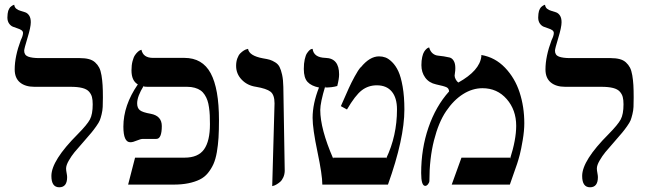

<svg xmlns="http://www.w3.org/2000/svg" viewBox="-20 -772 2755 810"><path d="M82 -558.1Q82 -539.6 98.6 -533.2Q115.2 -526.9 147 -526.9H316.9Q338.9 -526.9 354.7 -522.7Q370.6 -518.6 381.3 -508.8Q392.1 -499 398.4 -486.8Q404.8 -474.6 408.2 -454.1Q411.6 -433.6 412.8 -412.8Q414.1 -392.1 414.1 -360.8Q414.1 -336.4 413.3 -321Q412.6 -305.7 408.7 -289.8Q404.8 -273.9 401.1 -264.6Q397.5 -255.4 386.2 -239.5Q375 -223.6 365.5 -212.2Q356 -200.7 335 -176.8Q307.6 -146 294.4 -129.9Q281.2 -113.8 270 -94.2Q258.8 -74.7 258.8 -61Q258.8 -53.7 261 -42.5Q263.2 -31.2 263.2 -24.9Q263.2 18.1 230 18.1Q196.8 18.1 196.8 -29.8Q196.8 -94.7 308.1 -206.1Q347.7 -246.1 359.4 -268.1Q371.1 -290 371.1 -332Q371.1 -350.6 367.9 -362.8Q364.7 -375 355.5 -385.5Q346.2 -396 326.9 -400.9Q307.6 -405.8 277.8 -405.8H125Q86.4 -405.8 64.2 -424.3Q42 -442.9 42 -479Q42 -534.2 67.9 -603Q77.1 -621.6 77.1 -632.8Q77.1 -640.1 70.3 -644.8Q63.5 -649.4 54 -652.3Q44.4 -655.3 34.7 -659.2Q24.9 -663.1 18.1 -673.1Q11.2 -683.1 11.2 -698.2Q11.2 -706.5 12.2 -713.9Q13.2 -721.2 14.6 -726.1Q16.1 -731 18.6 -735.1Q21 -739.3 22.9 -741.5Q24.9 -743.7 28.1 -745.8Q31.2 -748 32.5 -748.8Q33.7 -749.5 37.1 -751L40 -752Q41.5 -740.7 49.1 -734.9Q56.6 -729 66.7 -726.3Q76.7 -723.6 86.7 -720Q96.7 -716.3 103.3 -706.1Q109.9 -695.8 109.9 -678.2Q109.9 -657.2 95.9 -611.8Q82 -566.4 82 -558.1Z M865.7 -248Q865.7 -269.5 865 -285.4Q864.3 -301.3 861.8 -318.6Q859.4 -335.9 855.2 -348.1Q851.1 -360.4 843.8 -371.8Q836.4 -383.3 826.4 -390.4Q816.4 -397.5 802 -401.6Q787.6 -405.8 769.5 -405.8H603.5Q593.8 -405.8 586.4 -407.2V-410.2Q558.6 -365.7 558.6 -335.9Q558.6 -316.4 570.1 -307.1Q581.5 -297.9 615.7 -292Q662.6 -283.2 662.6 -240.2Q662.6 -186 639.6 -186H583.5Q573.2 -186 557.1 -179Q541 -171.9 529.8 -171.9Q500.5 -171.9 500.5 -237.8Q500.5 -327.6 561.5 -416Q534.7 -431.2 534.7 -475.1Q534.7 -497.1 539.1 -513.9Q543.5 -530.8 549.6 -539.6Q555.7 -548.3 561.8 -553.7Q567.9 -559.1 572.3 -560.5L576.7 -562Q584 -527.8 625.5 -527.8H757.8Q834 -527.8 868.9 -462.9Q903.8 -397.9 903.8 -265.1Q903.8 -222.7 901.9 -191.2Q899.9 -159.7 894.8 -129.9Q889.6 -100.1 880.4 -79.6Q871.1 -59.1 856.9 -41.7Q842.8 -24.4 822.3 -14.4Q801.8 -4.4 774.4 1.2Q747.1 6.8 711.4 6.8H520.5L549.8 -106.9H758.8Q815.9 -106.9 840.8 -141.8Q865.7 -176.8 865.7 -248Z M1128.4 13.2 1138.2 -335.9Q1138.2 -372.1 1121.1 -385.3Q1104 -398.4 1060.1 -405.8Q1023.4 -411.1 999.8 -435.8Q976.1 -460.4 976.1 -494.1Q976.1 -511.7 981.2 -525.6Q986.3 -539.6 993.7 -546.9Q1001 -554.2 1008.5 -558.8Q1016.1 -563.5 1021.5 -564.5L1026.4 -565.9Q1031.2 -536.6 1089.4 -525.9Q1107.9 -522.9 1118.4 -519.8Q1128.9 -516.6 1141.1 -509Q1153.3 -501.5 1159.4 -489.5Q1165.5 -477.5 1170.2 -456.5Q1174.8 -435.5 1175.3 -405.8L1181.2 -50.8Q1180.7 -35.6 1175 -23.4Q1169.4 -11.2 1161.6 -4.6Q1153.8 2 1146.2 6.3Q1138.7 10.7 1133.8 11.7Z M1298.8 -274.9Q1298.8 -334.5 1325.7 -402.8Q1293.5 -409.2 1277.6 -426.3Q1261.7 -443.4 1261.7 -481Q1261.7 -504.4 1265.6 -521.7Q1269.5 -539.1 1274.9 -547.1Q1280.3 -555.2 1285.6 -560.1Q1291 -564.9 1294.9 -565.4L1298.8 -565.9Q1303.2 -529.3 1353 -527.8Q1410.6 -526.4 1410.6 -458Q1410.6 -439.5 1402.8 -409.2Q1381.8 -402.8 1352.1 -402.8V-408.2Q1331.1 -338.9 1331.1 -308.1Q1331.1 -228.5 1385.7 -103V-106.9H1608.9V-103Q1654.8 -198.7 1654.8 -310.1Q1654.8 -359.4 1632.8 -385.7Q1610.8 -412.1 1569.8 -412.1Q1533.7 -412.1 1506.1 -390.9Q1478.5 -369.6 1443.8 -310.1L1418 -324.2Q1441.4 -377.4 1451.4 -399.7Q1461.4 -421.9 1476.1 -449Q1490.7 -476.1 1502 -488.8V-487.8Q1539.6 -534.2 1579.1 -534.2Q1593.3 -534.2 1606.2 -529.5Q1619.1 -524.9 1634.3 -510Q1649.4 -495.1 1660.4 -471.7Q1671.4 -448.2 1678.7 -406.5Q1686 -364.7 1686 -310.1Q1686 -187 1616.7 6.8H1339.8Q1339.8 -33.7 1319.3 -131.3Q1298.8 -229 1298.8 -274.9Z M2010.7 -534.2V-540Q2068.4 -530.3 2110.4 -486.6Q2152.3 -442.9 2172.1 -382.1Q2191.9 -321.3 2191.9 -252Q2191.9 -220.7 2185.3 -181.4Q2178.7 -142.1 2172.9 -119.6Q2167 -97.2 2161.6 -81.1L2130.9 6.8H1885.7L1926.8 -106.9H2131.8V-102.1Q2157.7 -183.1 2157.7 -241.2Q2157.7 -308.1 2117.7 -354Q2077.6 -399.9 2015.6 -399.9Q1973.1 -399.9 1933.6 -375Q1894 -350.1 1862.1 -303Q1830.1 -255.9 1810.8 -179.4Q1791.5 -103 1791.5 -8.8Q1791.5 -2.4 1785.9 4.9Q1780.3 12.2 1773.9 12.2Q1756.8 12.2 1756.8 -42Q1756.8 -144.5 1787.6 -234.1Q1818.4 -323.7 1874.5 -386.2Q1874 -398.9 1864 -403.8Q1854 -408.7 1819.8 -416Q1790 -422.4 1773.9 -444.6Q1757.8 -466.8 1757.8 -497.1Q1757.8 -516.6 1761.2 -531.5Q1764.6 -546.4 1769.3 -553.7Q1773.9 -561 1778.8 -565.4Q1783.7 -569.8 1787.1 -570.8L1790.5 -571.8Q1794.9 -555.7 1804.9 -547.1Q1814.9 -538.6 1827.1 -537.4Q1839.4 -536.1 1852.5 -534.2Q1865.7 -532.2 1876.5 -529.5Q1887.2 -526.9 1894 -515.6Q1900.9 -504.4 1900.9 -484.9Q1900.9 -473.1 1899.4 -465.3Q1897.9 -457.5 1897.9 -453.1Q1897.9 -445.8 1902.6 -437Q1907.2 -428.2 1913.6 -423.8Q2003.9 -474.1 2010.7 -534.2Z M2321.3 -558.1Q2321.3 -539.6 2337.9 -533.2Q2354.5 -526.9 2386.2 -526.9H2556.2Q2578.1 -526.9 2594 -522.7Q2609.9 -518.6 2620.6 -508.8Q2631.3 -499 2637.7 -486.8Q2644 -474.6 2647.5 -454.1Q2650.9 -433.6 2652.1 -412.8Q2653.3 -392.1 2653.3 -360.8Q2653.3 -336.4 2652.6 -321Q2651.9 -305.7 2647.9 -289.8Q2644 -273.9 2640.4 -264.6Q2636.7 -255.4 2625.5 -239.5Q2614.3 -223.6 2604.7 -212.2Q2595.2 -200.7 2574.2 -176.8Q2546.9 -146 2533.7 -129.9Q2520.5 -113.8 2509.3 -94.2Q2498 -74.7 2498 -61Q2498 -53.7 2500.2 -42.5Q2502.4 -31.2 2502.4 -24.9Q2502.4 18.1 2469.2 18.1Q2436 18.1 2436 -29.8Q2436 -94.7 2547.4 -206.1Q2586.9 -246.1 2598.6 -268.1Q2610.4 -290 2610.4 -332Q2610.4 -350.6 2607.2 -362.8Q2604 -375 2594.7 -385.5Q2585.4 -396 2566.2 -400.9Q2546.9 -405.8 2517.1 -405.8H2364.3Q2325.7 -405.8 2303.5 -424.3Q2281.2 -442.9 2281.2 -479Q2281.2 -534.2 2307.1 -603Q2316.4 -621.6 2316.4 -632.8Q2316.4 -640.1 2309.6 -644.8Q2302.7 -649.4 2293.2 -652.3Q2283.7 -655.3 2273.9 -659.2Q2264.2 -663.1 2257.3 -673.1Q2250.5 -683.1 2250.5 -698.2Q2250.5 -706.5 2251.5 -713.9Q2252.4 -721.2 2253.9 -726.1Q2255.4 -731 2257.8 -735.1Q2260.3 -739.3 2262.2 -741.5Q2264.2 -743.7 2267.3 -745.8Q2270.5 -748 2271.7 -748.8Q2272.9 -749.5 2276.4 -751L2279.3 -752Q2280.8 -740.7 2288.3 -734.9Q2295.9 -729 2305.9 -726.3Q2315.9 -723.6 2325.9 -720Q2335.9 -716.3 2342.5 -706.1Q2349.1 -695.8 2349.1 -678.2Q2349.1 -657.2 2335.2 -611.8Q2321.3 -566.4 2321.3 -558.1Z"/></svg>

Font: Linear Smooth Low Contrast
Style: Regular
Weight: 500
Designer: Philipp H. Poll, Flanker
Foundry: Philipp H. Poll, reworked by Flanker
Version: Version 1.010 | FøM Fix